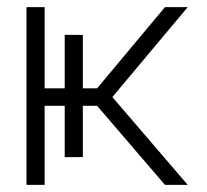

<svg xmlns="http://www.w3.org/2000/svg" viewBox="-20 -520 582 540"><path d="M162 -422H213V-271.5H253L444 -500H508L296 -247L508 0H444L253 -222.5H213V-78H162V-222.5H105.5V0H54.5V-500H105.5V-271.5H162Z"/></svg>

Font: Overused Grotesk Light
Style: Regular
Weight: 300
Version: Version 0.004